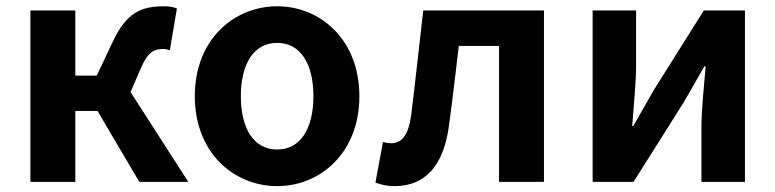

<svg xmlns="http://www.w3.org/2000/svg" viewBox="-20 -594 2532 627"><path d="M79.3 0H226V-231.7H298.4L435 0H594.9L406.3 -293.4L440.3 -372.1C463.7 -426.5 485.7 -434.1 514 -434.1C522 -434.1 527.9 -431.8 534.6 -429.8L557.7 -566.4C545.9 -571.5 531.2 -573.5 516 -573.5C440.4 -573.5 392.8 -553.1 347.1 -455.6L296.2 -347.2H226V-559.8H79.3Z M885.3 13.8C1025.3 13.8 1153.6 -94.2 1153.6 -279.9C1153.6 -465.5 1025.3 -573.5 885.3 -573.5C744.5 -573.5 616.2 -465.5 616.2 -279.9C616.2 -94.2 744.5 13.8 885.3 13.8ZM885.3 -105.8C808.4 -105.8 766.5 -174.2 766.5 -279.9C766.5 -385.2 808.4 -454 885.3 -454C961.4 -454 1003.5 -385.2 1003.5 -279.9C1003.5 -174.2 961.4 -105.8 885.3 -105.8Z M1268.5 13.8C1369.4 13.8 1427.7 -54 1445.4 -178.6C1457.8 -266.9 1467.7 -356 1478.3 -444.1H1609.7V0H1756.4V-559.8H1362.2C1348.8 -446.3 1336.9 -331.6 1322.9 -218.9C1314.2 -152.2 1291.1 -126.2 1258 -126.2C1247.5 -126.2 1239.1 -128.2 1230.6 -130.2L1206 2.3C1225.6 9.4 1243.9 13.8 1268.5 13.8Z M1915.3 0H2048.8L2212.5 -259.3C2231.4 -291.5 2260.5 -343.6 2280.2 -377.4H2284.4C2278.3 -307.2 2270.6 -233 2270.6 -176.4V0H2412.7V-559.8H2278.4L2115.4 -300.5C2097.3 -267.5 2066.9 -216.2 2048 -182.4H2044.5C2049.7 -251.8 2057.3 -326.7 2057.3 -383.2V-559.8H1915.3Z"/></svg>

Font: Source Han Sans JP VF
Style: Regular
Weight: 250
Designer: Ryoko NISHIZUKA 西塚涼子 (kana, bopomofo & ideographs); Paul D. Hunt (Latin, Greek & Cyrillic); Sandoll Communications 산돌커뮤니
Foundry: Adobe
Version: Version 2.004;hotconv 1.0.118;makeotfexe 2.5.65603